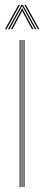

<svg xmlns="http://www.w3.org/2000/svg" viewBox="-20 -763 180 783"><path d="M76 0V-600H80V0ZM60 0V-600H64V0ZM68 0V-600H72V0ZM0.5 -644 55.5 -743H61.5L6.5 -644ZM12.5 -644 67.5 -743H73.5L128.5 -644H122.5L75.5 -729.2L71.5 -737.5H69.5L65.5 -729.2L18.5 -644ZM24.5 -644 64.5 -717.8 69.5 -728.8H71.5L76.5 -717.8L116.5 -644H110.5L73 -713.2L71.5 -718H69.5L68 -713.2L30.5 -644ZM134.5 -644 79.5 -743H85.5L140.5 -644Z"/></svg>

Font: Big Shoulders Inline Thin
Style: Regular
Weight: 100
Designer: Patric King
Foundry: XO Type Co
Version: Version 2.002